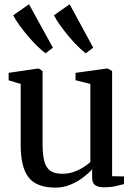

<svg xmlns="http://www.w3.org/2000/svg" viewBox="-20 -869 634 900"><path d="M467 9Q440.5 9 426.2 -1Q412 -11 412 -36.5V-75.5Q394.5 -56 368 -36Q341.5 -16 309 -2.8Q276.5 10.5 240.5 10.5Q152 10.5 114.5 -36.8Q77 -84 77 -190.5V-475.5L20.5 -492.5V-527.5L155.5 -547.5H162L179.5 -536V-196Q179.5 -147 187 -115.8Q194.5 -84.5 214.5 -69.5Q234.5 -54.5 272 -54.5Q301 -54.5 325.8 -63.2Q350.5 -72 370.2 -84.5Q390 -97 403.5 -109.5V-475.5L334 -493V-527.5L478 -547.5H485.5L505.5 -536V-43L561.5 -42L561 -6Q544 -1.5 520.8 3.8Q497.5 9 467 9ZM193 -619.5Q176.5 -631.5 154.5 -653Q132.5 -674.5 110.2 -700.8Q88 -727 69.8 -752.5Q51.5 -778 42 -797.5L116 -849L228 -645.5L194 -619.5ZM381.5 -619.5Q365.5 -631.5 344 -652.8Q322.5 -674 300.8 -700.2Q279 -726.5 260.8 -752Q242.5 -777.5 233 -797.5L306.5 -849L417 -645.5L382.5 -619.5Z"/></svg>

Font: Merriweather 60pt
Style: Regular
Weight: 400
Version: Version 2.100